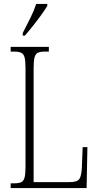

<svg xmlns="http://www.w3.org/2000/svg" viewBox="-20 -951 499 971"><path d="M34 0V-24H53Q76 -24 88 -30Q100 -36 104.5 -54Q109 -72 109 -108V-605Q109 -642 104.5 -660Q100 -678 87.5 -684Q75 -690 52 -690H34V-714H227V-690H207Q183 -690 171 -684Q159 -678 154.5 -660Q150 -642 150 -606V-30H332Q371 -30 381.5 -46Q392 -62 394 -104L398 -207H422L418 0ZM95 -784Q117 -827 134.5 -862Q152 -897 163 -931H219V-921Q209 -904 190 -877.5Q171 -851 148.5 -822.5Q126 -794 106 -771H95Z"/></svg>

Font: Noto Serif ExtraCondensed ExtraLight
Style: Regular
Weight: 200
Width: 2
Designer: Monotype Design Team
Foundry: Monotype Imaging Inc.
Version: Version 2.015